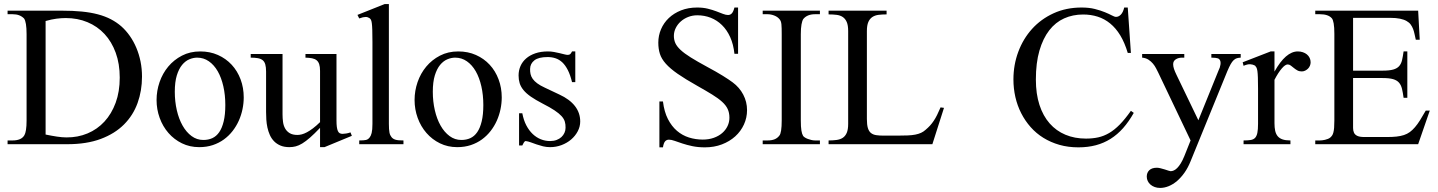

<svg xmlns="http://www.w3.org/2000/svg" viewBox="-20 -715 7131 952"><path d="M684.1 -335Q684.1 -265.1 662.1 -204.1Q640.1 -143.1 594.7 -97.7Q549.3 -52.2 479.5 -26.1Q409.7 0 314 0H17.6V-18.6H42.5Q63.5 -18.6 78.4 -24.9Q93.3 -31.2 101.1 -44.9Q106 -53.2 108.9 -71.3Q111.8 -89.4 111.8 -117.7V-545.4Q111.8 -606.4 99.1 -623.5Q88.9 -633.8 75 -639.2Q61 -644.5 42.5 -644.5H17.6V-662.1H286.6Q341.8 -662.1 386 -657.7Q430.2 -653.3 465.8 -643.8Q501.5 -634.3 530 -619.4Q558.6 -604.5 582 -584Q605 -563.5 623.8 -536.6Q642.6 -509.8 656 -478Q669.4 -446.3 676.8 -410.2Q684.1 -374 684.1 -335ZM573.7 -330.1Q573.7 -398.9 553.7 -453.6Q533.7 -508.3 498.3 -546.4Q462.9 -584.5 413.8 -605Q364.7 -625.5 306.2 -625.5Q284.2 -625.5 259.5 -622.3Q234.9 -619.1 206.1 -610.8V-47.9Q236.8 -41.5 262.7 -37.6Q288.6 -33.7 309.6 -33.7Q365.7 -33.2 414.1 -53.5Q462.4 -73.7 497.8 -112.1Q533.2 -150.4 553.5 -205.6Q573.7 -260.7 573.7 -330.1Z M1188.5 -231.9Q1188.5 -203.1 1182.4 -173.6Q1176.3 -144 1164.1 -116.7Q1151.9 -89.4 1133.3 -65.4Q1114.7 -41.5 1090.3 -23.7Q1065.9 -5.9 1035.2 4.4Q1004.4 14.6 967.8 14.6Q920.9 14.6 882.1 -4.4Q843.3 -23.4 815.2 -55.7Q787.1 -87.9 771.7 -130.4Q756.3 -172.9 756.3 -219.2Q756.3 -264.6 771.2 -307.9Q786.1 -351.1 814.2 -384.8Q842.3 -418.5 882.3 -439.2Q922.4 -460 972.7 -460Q1021 -460 1060.5 -442.4Q1100.1 -424.8 1128.7 -394Q1157.2 -363.3 1172.9 -321.5Q1188.5 -279.8 1188.5 -231.9ZM1097.2 -194.3Q1097.2 -244.1 1087.4 -287.1Q1077.6 -330.1 1059.6 -361.6Q1041.5 -393.1 1015.6 -411.1Q989.7 -429.2 957.5 -429.2Q938.5 -429.2 918.7 -420.9Q898.9 -412.6 882.8 -393.1Q866.7 -373.5 856.7 -341.1Q846.7 -308.6 846.7 -259.8Q846.7 -211.9 856.7 -168.5Q866.7 -125 885.3 -92.3Q903.8 -59.6 929.9 -40.3Q956.1 -21 988.3 -21Q1012.7 -21 1032.7 -30Q1052.7 -39.1 1066.9 -59.6Q1081.1 -80.1 1089.1 -113.3Q1097.2 -146.5 1097.2 -194.3Z M1588.9 14.6H1566.9V-81.1Q1538.6 -51.3 1517.3 -32.7Q1496.1 -14.2 1478.8 -3.7Q1461.4 6.8 1446.3 10.7Q1431.2 14.6 1415 14.6Q1389.2 14.6 1370.4 6.6Q1351.6 -1.5 1338.6 -14.9Q1325.7 -28.3 1317.9 -45.9Q1310.1 -63.5 1305.9 -82.8Q1301.8 -102.1 1300.5 -122.1Q1299.3 -142.1 1299.3 -159.7V-359.9Q1299.3 -381.8 1295.4 -395.5Q1291.5 -409.2 1282.5 -416.5Q1273.4 -423.8 1258.8 -426.5Q1244.1 -429.2 1223.1 -429.2V-447.3H1380.9V-147.9Q1380.9 -128.9 1383.3 -110.6Q1385.7 -92.3 1393.8 -77.9Q1401.9 -63.5 1416.5 -54.7Q1431.2 -45.9 1455.1 -45.9Q1464.8 -45.9 1476.3 -48.8Q1487.8 -51.8 1501.7 -59.1Q1515.6 -66.4 1531.7 -78.6Q1547.9 -90.8 1566.9 -109.4V-363.8Q1566.9 -384.3 1562.7 -396.7Q1558.6 -409.2 1549.8 -416.3Q1541 -423.3 1527.3 -426Q1513.7 -428.7 1494.6 -429.2V-447.3H1648.4V-118.7Q1648.4 -98.6 1650.1 -85.7Q1651.9 -72.8 1655.5 -64.9Q1659.2 -57.1 1665 -54.2Q1670.9 -51.3 1678.7 -51.3Q1685.5 -51.3 1696.3 -53Q1707 -54.7 1717.8 -58.6L1724.6 -41.5Z M1761.2 0V-18.6Q1783.7 -18.6 1794.4 -21Q1805.2 -23.4 1813 -33.7Q1815.9 -37.6 1818.4 -42.7Q1820.8 -47.9 1822.8 -55.7Q1824.7 -63.5 1825.7 -74.5Q1826.7 -85.4 1826.7 -101.1V-506.8Q1826.7 -544.9 1825.9 -566.9Q1825.2 -588.9 1823.5 -600.6Q1821.8 -612.3 1819.3 -616.7Q1816.9 -621.1 1813 -624.5Q1808.6 -627.4 1803.7 -629.2Q1798.8 -630.9 1793 -630.9Q1787.1 -630.9 1779.3 -629.2Q1771.5 -627.4 1761.2 -623.5L1752.4 -641.1L1887.2 -694.8H1908.2V-101.1Q1908.2 -86.4 1908.9 -75.9Q1909.7 -65.4 1911.1 -57.9Q1912.6 -50.3 1915 -45.2Q1917.5 -40 1920.9 -35.6Q1924.3 -31.2 1928.7 -28.1Q1933.1 -24.9 1939.7 -22.7Q1946.3 -20.5 1956.3 -19.5Q1966.3 -18.6 1980.5 -18.6V0Z M2467.8 -231.9Q2467.8 -203.1 2461.7 -173.6Q2455.6 -144 2443.4 -116.7Q2431.2 -89.4 2412.6 -65.4Q2394 -41.5 2369.6 -23.7Q2345.2 -5.9 2314.5 4.4Q2283.7 14.6 2247.1 14.6Q2200.2 14.6 2161.4 -4.4Q2122.6 -23.4 2094.5 -55.7Q2066.4 -87.9 2051 -130.4Q2035.6 -172.9 2035.6 -219.2Q2035.6 -264.6 2050.5 -307.9Q2065.4 -351.1 2093.5 -384.8Q2121.6 -418.5 2161.6 -439.2Q2201.7 -460 2252 -460Q2300.3 -460 2339.8 -442.4Q2379.4 -424.8 2408 -394Q2436.5 -363.3 2452.1 -321.5Q2467.8 -279.8 2467.8 -231.9ZM2376.5 -194.3Q2376.5 -244.1 2366.7 -287.1Q2356.9 -330.1 2338.9 -361.6Q2320.8 -393.1 2294.9 -411.1Q2269 -429.2 2236.8 -429.2Q2217.8 -429.2 2198 -420.9Q2178.2 -412.6 2162.1 -393.1Q2146 -373.5 2136 -341.1Q2126 -308.6 2126 -259.8Q2126 -211.9 2136 -168.5Q2146 -125 2164.6 -92.3Q2183.1 -59.6 2209.2 -40.3Q2235.4 -21 2267.6 -21Q2292 -21 2312 -30Q2332 -39.1 2346.2 -59.6Q2360.4 -80.1 2368.4 -113.3Q2376.5 -146.5 2376.5 -194.3Z M2856.9 -112.8Q2856.9 -87.4 2844.7 -64.2Q2832.5 -41 2812 -23.4Q2791.5 -5.9 2764.4 4.4Q2737.3 14.6 2707.5 14.6Q2689.5 14.6 2672.6 10.5Q2655.8 6.3 2640.4 1Q2625 -4.4 2611.6 -9.3Q2598.1 -14.2 2586.9 -15.6Q2581.5 -15.6 2577.1 -7.8Q2572.8 0 2569.8 6.3H2553.7V-153.3H2569.8Q2576.2 -119.1 2589.6 -93.5Q2603 -67.9 2621.3 -50.5Q2639.6 -33.2 2661.6 -24.4Q2683.6 -15.6 2707.5 -15.6Q2725.6 -15.6 2739.7 -21Q2753.9 -26.4 2763.7 -35.4Q2773.4 -44.4 2778.8 -56.4Q2784.2 -68.4 2784.2 -81.5Q2784.7 -98.1 2780.5 -112.1Q2776.4 -126 2764.2 -139.4Q2752 -152.8 2729.7 -167.7Q2707.5 -182.6 2670.9 -201.2Q2635.3 -219.7 2612.1 -235.8Q2588.9 -252 2575.4 -268.6Q2562 -285.2 2556.6 -302.7Q2551.3 -320.3 2551.3 -340.8Q2551.3 -365.7 2560.8 -387.5Q2570.3 -409.2 2588.9 -425.3Q2607.4 -441.4 2634.5 -450.7Q2661.6 -460 2696.8 -460Q2711.9 -460 2726.8 -457.3Q2741.7 -454.6 2754.9 -451.4Q2768.1 -448.2 2778.3 -445.6Q2788.6 -442.9 2794.4 -442.9Q2801.3 -442.9 2805.9 -445.6Q2810.5 -448.2 2816.4 -460H2832.5V-307.6H2816.4Q2807.6 -343.8 2795.4 -367.7Q2783.2 -391.6 2768.1 -405.8Q2752.9 -419.9 2734.6 -426Q2716.3 -432.1 2695.3 -432.1Q2650.4 -432.1 2629.6 -415.8Q2608.9 -399.4 2608.4 -373.5Q2607.9 -360.4 2610.6 -347.9Q2613.3 -335.4 2621.3 -324Q2629.4 -312.5 2643.8 -301.8Q2658.2 -291 2681.6 -280.3L2753.9 -246.1Q2804.7 -222.7 2830.8 -189Q2856.9 -155.3 2856.9 -112.8Z M3684.1 -168.9Q3684.1 -131.3 3668.7 -97.7Q3653.3 -64 3625.5 -38.8Q3597.7 -13.7 3559.3 1Q3521 15.6 3475.1 15.6Q3441.4 15.6 3413.6 9.8Q3385.7 3.9 3363.8 -3.4Q3341.8 -10.7 3325.2 -16.6Q3308.6 -22.5 3296.9 -22.5Q3285.2 -22.5 3277.8 -14.2Q3270.5 -5.9 3267.1 15.6H3249.5V-211.9H3267.1Q3273.4 -160.6 3291.7 -124.8Q3310.1 -88.9 3336.7 -66.2Q3363.3 -43.5 3396.2 -33.2Q3429.2 -22.9 3464.4 -22.9Q3494.6 -22.9 3519.3 -31.7Q3543.9 -40.5 3561 -55.4Q3578.1 -70.3 3587.4 -89.8Q3596.7 -109.4 3596.7 -131.3Q3596.7 -155.8 3588.1 -174.3Q3579.6 -192.9 3560.5 -210.2Q3541.5 -227.5 3511 -246.3Q3480.5 -265.1 3437 -289.6Q3377.9 -322.8 3340.3 -348.9Q3302.7 -375 3281.2 -399.2Q3259.8 -423.3 3252 -448Q3244.1 -472.7 3244.1 -503.4Q3244.1 -538.6 3257.6 -570.1Q3271 -601.6 3296.1 -625.5Q3321.3 -649.4 3356.9 -663.6Q3392.6 -677.7 3437 -677.7Q3465.8 -677.7 3489.5 -671.9Q3513.2 -666 3531.7 -658.9Q3550.3 -651.9 3564.7 -646.2Q3579.1 -640.6 3589.8 -640.6Q3601.1 -640.6 3608.6 -648.7Q3616.2 -656.7 3621.6 -677.7H3639.6V-448.2H3621.6Q3616.7 -495.1 3600.6 -530.8Q3584.5 -566.4 3559.8 -590.6Q3535.2 -614.7 3503.9 -627Q3472.7 -639.2 3437.5 -639.2Q3413.6 -639.2 3392.3 -630.9Q3371.1 -622.6 3355.5 -608.6Q3339.8 -594.7 3330.6 -576.2Q3321.3 -557.6 3321.3 -537.1Q3321.3 -517.6 3328.6 -501.2Q3335.9 -484.9 3354.5 -467.5Q3373 -450.2 3405 -430.2Q3437 -410.2 3485.8 -383.8Q3533.2 -358.4 3564.2 -339.1Q3595.2 -319.8 3612.8 -306.6Q3646.5 -281.7 3665.3 -245.8Q3684.1 -210 3684.1 -168.9Z M3761.7 0V-18.6H3785.6Q3806.2 -18.6 3820.3 -24.2Q3834.5 -29.8 3844.2 -42.5Q3856 -56.2 3856 -117.7V-545.4Q3856 -562.5 3855.7 -574.5Q3855.5 -586.4 3854.5 -595Q3853.5 -603.5 3851.3 -609.4Q3849.1 -615.2 3845.2 -619.6Q3835.9 -631.3 3819.3 -637.9Q3802.7 -644.5 3785.6 -644.5H3761.7V-662.1H4045.4V-644.5H4021.5Q3982.4 -644.5 3962.9 -620.6Q3957.5 -612.3 3954.1 -593.8Q3950.7 -575.2 3950.7 -545.4V-117.7Q3950.7 -85.4 3953.6 -67.9Q3956.5 -50.3 3961.9 -41.5Q3964.4 -37.6 3970.7 -33.4Q3977.1 -29.3 3985.6 -26.1Q3994.1 -22.9 4003.4 -20.8Q4012.7 -18.6 4021.5 -18.6H4045.4V0Z M4603 0H4088.4V-18.6Q4109.9 -18.6 4127.9 -21Q4146 -23.4 4158.7 -31.7Q4171.4 -40 4178.5 -56.4Q4185.5 -72.8 4185.5 -101.1V-561Q4185.5 -589.4 4178.5 -605.7Q4171.4 -622.1 4158.7 -630.6Q4146 -639.2 4127.9 -641.4Q4109.9 -643.6 4088.4 -643.6V-662.1H4376V-643.6Q4354 -643.6 4336.2 -641.4Q4318.4 -639.2 4305.4 -630.6Q4292.5 -622.1 4285.4 -605.7Q4278.3 -589.4 4278.3 -561V-125Q4278.3 -96.7 4283.2 -80.3Q4288.1 -64 4298.3 -55.7Q4308.6 -47.4 4324.2 -44.9Q4339.8 -42.5 4361.8 -42.5H4428.7Q4459 -42.5 4480.7 -43.5Q4502.4 -44.4 4518.6 -47.6Q4534.7 -50.8 4546.9 -56.4Q4559.1 -62 4569.3 -71.3Q4582 -82 4591.6 -92.5Q4601.1 -103 4609.6 -115.7Q4618.2 -128.4 4626.2 -144.5Q4634.3 -160.6 4643.6 -182.6L4660.6 -180.2Z M5601.6 -155.3Q5577.1 -111.8 5548.8 -79.8Q5520.5 -47.9 5486.8 -26.6Q5453.1 -5.4 5413.6 5.1Q5374 15.6 5327.1 15.6Q5276.4 15.6 5232.9 3.2Q5189.5 -9.3 5153.6 -31.5Q5117.7 -53.7 5090.1 -85Q5062.5 -116.2 5043.5 -153.6Q5024.4 -190.9 5014.6 -233.6Q5004.9 -276.4 5004.9 -321.3Q5004.9 -393.6 5029.1 -458.3Q5053.2 -522.9 5097.4 -571.8Q5141.6 -620.6 5204.1 -649.2Q5266.6 -677.7 5342.8 -677.7Q5380.4 -677.7 5408.9 -670.4Q5437.5 -663.1 5458.3 -654.5Q5479 -646 5492.7 -638.7Q5506.3 -631.3 5513.7 -631.3Q5526.9 -631.3 5537.8 -642.8Q5548.8 -654.3 5554.2 -677.7H5571.8L5587.4 -452.6H5571.8Q5556.6 -503.4 5534.7 -539.6Q5512.7 -575.7 5484.6 -598.6Q5456.5 -621.6 5422.9 -632.3Q5389.2 -643.1 5350.6 -643.1Q5299.3 -643.1 5256.3 -623.8Q5213.4 -604.5 5182.4 -564.5Q5151.4 -524.4 5133.8 -463.9Q5116.2 -403.3 5116.2 -320.3Q5116.2 -249.5 5134 -194.8Q5151.9 -140.1 5184.6 -103Q5217.3 -65.9 5262.9 -46.9Q5308.6 -27.8 5364.7 -27.8Q5397.5 -27.8 5425.3 -33.9Q5453.1 -40 5479.5 -55.4Q5505.9 -70.8 5532 -97.4Q5558.1 -124 5587.4 -165.5Z M6131.8 -429.2Q6121.1 -428.7 6112.8 -426.3Q6104.5 -423.8 6096.9 -416.7Q6089.4 -409.7 6082 -396.7Q6074.7 -383.8 6065.4 -361.8L5883.3 84.5Q5870.6 116.2 5853.3 140.9Q5835.9 165.5 5816.2 182.4Q5796.4 199.2 5774.9 208Q5753.4 216.8 5732.4 216.8Q5717.8 216.8 5705.6 212.4Q5693.4 208 5684.6 200.4Q5675.8 192.9 5670.9 182.6Q5666 172.4 5666 160.6Q5666 141.1 5678.7 128.9Q5691.4 116.7 5716.3 116.7Q5724.1 116.7 5734.6 119.4Q5745.1 122.1 5755.4 125.2Q5765.6 128.4 5773.4 131.1Q5781.2 133.8 5784.2 133.8Q5792 133.8 5800.3 130.1Q5808.6 126.5 5817.1 117.9Q5825.7 109.4 5834.5 95.2Q5843.3 81.1 5852.1 59.6L5883.3 -18.6L5722.7 -355.5Q5718.3 -364.3 5712.2 -376.2Q5706.1 -388.2 5696.8 -399.4Q5687.5 -410.6 5674.3 -419.2Q5661.1 -427.7 5643.1 -429.2V-447.3H5852.1V-429.2H5841.3Q5823.2 -429.2 5810.1 -420.9Q5796.9 -412.6 5796.9 -396.5Q5796.9 -386.2 5801 -373.5Q5805.2 -360.8 5813.5 -343.8L5921.9 -118.7L6022 -365.7Q6029.3 -379.4 6031.5 -394.8Q6033.7 -410.2 6027.8 -418.5Q6026.4 -420.4 6024.4 -422.4Q6022.5 -424.3 6018.1 -425.8Q6013.7 -427.2 6006.1 -428.2Q5998.5 -429.2 5986.3 -429.2V-447.3H6131.8Z M6478.5 -406.2Q6478.5 -397.5 6475.1 -389.2Q6471.7 -380.9 6465.6 -374.8Q6459.5 -368.7 6451.4 -364.7Q6443.4 -360.8 6434.1 -360.8Q6421.9 -360.8 6412.4 -366.2Q6402.8 -371.6 6395 -378.2Q6387.2 -384.8 6379.9 -390.1Q6372.6 -395.5 6364.7 -395.5Q6352.5 -395.5 6335.2 -375.2Q6317.9 -355 6299.3 -319.3V-104Q6299.3 -83 6302.7 -66.9Q6306.2 -50.8 6314.9 -40Q6323.7 -29.3 6339.1 -23.9Q6354.5 -18.6 6378.4 -18.6V0H6146V-18.6Q6167 -18.6 6180.9 -20.8Q6194.8 -22.9 6202.9 -31.2Q6210.9 -39.6 6214.4 -56.2Q6217.8 -72.8 6217.8 -101.1V-274.4Q6217.8 -309.6 6217 -330.3Q6216.3 -351.1 6214.6 -362.8Q6212.9 -374.5 6210 -379.9Q6207 -385.3 6203.1 -389.6Q6192.4 -395.5 6179.4 -396.5Q6166.5 -397.5 6146 -388.7L6141.6 -406.2L6280.3 -460H6299.3V-359.9Q6355 -460 6415 -460Q6428.2 -460 6439.9 -456.1Q6451.7 -452.1 6460.2 -445.1Q6468.8 -438 6473.6 -428Q6478.5 -418 6478.5 -406.2Z M7011.7 0H6501.5V-18.6H6524.4Q6528.8 -18.6 6535.4 -19.3Q6542 -20 6549.6 -21.7Q6557.1 -23.4 6564.5 -26.4Q6571.8 -29.3 6576.7 -33.7Q6581.5 -38.1 6585.2 -43.5Q6588.9 -48.8 6591.3 -58.1Q6593.8 -67.4 6595 -81.5Q6596.2 -95.7 6596.2 -117.7V-547.4Q6596.2 -579.6 6592.8 -598.9Q6589.4 -618.2 6583.5 -624.5Q6565.9 -644.5 6524.4 -644.5H6501.5V-662.1H7011.7L7019.5 -518.1H7000Q6996.6 -532.2 6993.9 -545.7Q6991.2 -559.1 6986.6 -571.3Q6981.9 -583.5 6974.6 -593.5Q6967.3 -603.5 6954.3 -610.8Q6941.4 -618.2 6921.6 -622.3Q6901.9 -626.5 6872.6 -626.5H6689V-364.7H6835Q6868.7 -364.7 6887.9 -370.1Q6907.2 -375.5 6917.5 -387.2Q6927.7 -398.9 6931.9 -417Q6936 -435.1 6939.5 -460H6958V-230H6939.5Q6936 -255.9 6931.6 -274.4Q6927.2 -293 6917 -304.9Q6906.7 -316.9 6887.7 -322.5Q6868.7 -328.1 6835 -328.1H6689V-80.1Q6689 -66.9 6693.6 -56.9Q6698.2 -46.9 6710 -41.3Q6721.7 -35.6 6745.1 -35.6H6856.9Q6883.8 -35.6 6904.3 -37.8Q6924.8 -40 6941.2 -45.4Q6957.5 -50.8 6970.5 -60.3Q6983.4 -69.8 6995.8 -84.2Q7008.3 -98.6 7021 -118.9Q7033.7 -139.2 7049.3 -166.5H7069.3Z"/></svg>

Font: Doulos SIL CyrE
Style: Regular
Weight: 400
Designer: Walt Agee, Victor Gaultney, Peter Martin, Debbi Hosken, Becca Hirsbrunner
Foundry: SIL International
Version: Version 5.000